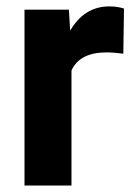

<svg xmlns="http://www.w3.org/2000/svg" viewBox="-20 -575 416 595"><path d="M362.2 -408.6Q332.5 -412.6 309.8 -412.6Q227.2 -412.6 201.5 -356.7V0H55.9V-545.1H193.5L197.5 -480.1Q241.3 -555.2 318.9 -555.2Q343.1 -555.2 364.2 -548.6Z"/></svg>

Font: Vazir FD
Style: Bold
Weight: 700
Foundry: DejaVu fonts team - Redesigned by Saber Rastikerdar
Version: Version 21.10;October 20, 2019;FontCreator 12.0.0.2547 64-bi